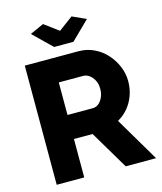

<svg xmlns="http://www.w3.org/2000/svg" viewBox="-131 -1010 933 1105"><g transform="rotate(-15 335.0 -457.0)"><path d="M68 0V-710H388Q438 -710 480.5 -689.5Q523 -669 554 -634.5Q585 -600 602.5 -557Q620 -514 620 -470Q620 -426 606 -386.5Q592 -347 566 -315.5Q540 -284 504 -264L660 0H479L343 -229H232V0ZM232 -372H382Q402 -372 417.5 -384.5Q433 -397 443 -419Q453 -441 453 -470Q453 -499 441.5 -520.5Q430 -542 413 -554Q396 -566 377 -566H232ZM231 -914 316 -851 401 -914 483 -877 374 -770H259L149 -877Z"/></g></svg>

Font: Raleway Thin ExtraBold
Style: Regular
Weight: 800
Version: Version 4.026